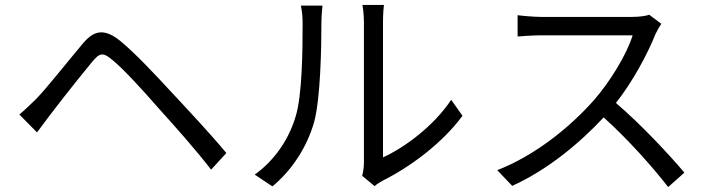

<svg xmlns="http://www.w3.org/2000/svg" viewBox="-20 -737 2908 783"><path d="M58.9 -269.9 131 -197.1C203.1 -295.1 278.1 -389.9 355.1 -484C372.2 -505 383.9 -514.9 397 -514.9C409.1 -514.9 420.8 -507.1 440 -491.1C481.9 -457 561.1 -371.1 626.1 -296.2C688.2 -227.3 774.9 -131 840.9 -45.1L903.1 -112.9C835.2 -195 736.9 -299 672.9 -367.9C611.9 -433.9 533 -518.1 475.1 -566.1C443.2 -593 417.3 -605.1 393.1 -605.1C366.1 -605.1 342 -589.1 315 -556.1C255 -485.1 172.2 -379.3 127.1 -333.1C101.2 -308.2 83.8 -290.8 58.9 -269.9Z M1090.9 23.1C1170.8 -43 1231.9 -137.1 1261 -239C1286.9 -334.9 1290.8 -539.1 1290.8 -644.9C1290.8 -674 1294 -703.1 1295.1 -714.1H1207C1210.9 -694.2 1214.1 -673.3 1214.1 -644.2C1214.1 -538.4 1213.1 -348 1185 -259.9C1157 -166.9 1098.7 -82 1018.8 -24.9ZM1507.8 22C1516.7 13.8 1526.3 8.2 1540.1 0C1651.3 -55 1784.1 -153.1 1866.1 -264.9L1820 -329.9C1747.9 -221.9 1630 -135.3 1541.9 -95.2V-646C1541.9 -682.9 1544.7 -708.8 1545.8 -717H1458.1C1459.2 -708.8 1464.1 -682.9 1464.1 -646V-73.9C1464.1 -54 1460.9 -34.8 1457 -19.9Z M2627.8 -676.8C2612.9 -671.9 2588.1 -668 2556.1 -668H2186.8C2158.7 -668 2104 -672.9 2090.9 -675.1V-588.1C2100.9 -589.1 2153.8 -593 2186.8 -593H2560C2535.9 -514.2 2465.9 -400.9 2400.9 -327.1C2302.9 -217 2161.9 -103 2007.8 -43L2068.9 21C2209.9 -43 2338.8 -148.1 2441.8 -258.2C2538.7 -171.2 2639.9 -58.2 2704.9 25.9L2771 -33C2708.8 -106.9 2592.7 -231.2 2491.8 -317.1C2559.7 -403.1 2620 -514.9 2653.1 -598C2659.1 -611.2 2670.8 -631.7 2676.8 -639.9Z"/></svg>

Font: Karasuma Gothic
Style: Regular
Weight: 400
Designer: Rasmus Andersson, Ryoko Nishizuka
Foundry: Genbu
Version: Version 1.00